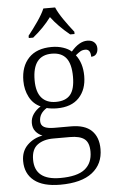

<svg xmlns="http://www.w3.org/2000/svg" viewBox="-65 -809 654 1091"><g transform="rotate(-5 262.5 -263.0)"><path d="M35 88Q35 32 70.5 -3Q106 -38 157 -47Q134 -56 118.5 -75Q103 -94 103 -123Q103 -151 119 -174Q135 -197 161 -213Q119 -232 97.5 -273.5Q76 -315 76 -366Q76 -448 121.5 -496Q167 -544 253 -544Q288 -544 318 -534Q348 -524 365 -508Q411 -562 457 -562Q483 -562 497 -548.5Q511 -535 511 -514Q511 -494 501 -481.5Q491 -469 472 -469Q472 -512 442 -512Q426 -512 414.5 -505.5Q403 -499 386 -485Q423 -437 423 -364Q423 -287 379.5 -240.5Q336 -194 253 -194Q239 -194 221.5 -196Q204 -198 195 -201Q151 -174 151 -130Q151 -106 170 -95.5Q189 -85 230 -85H323Q402 -85 440.5 -47.5Q479 -10 479 58Q479 143 417 191.5Q355 240 234 240Q136 240 85.5 200Q35 160 35 88ZM359 -365Q359 -438 332 -472Q305 -506 250 -506Q140 -506 140 -364Q140 -297 168.5 -264Q197 -231 250 -231Q306 -231 332.5 -262.5Q359 -294 359 -365ZM421 68Q421 16 394.5 -4.5Q368 -25 312 -25H217Q161 -25 126.5 0.5Q92 26 92 85Q92 202 237 202Q334 202 377.5 167.5Q421 133 421 68ZM128 -619Q156 -654 184 -694.5Q212 -735 225 -766H292Q305 -735 333 -694.5Q361 -654 389 -619V-606H364Q300 -658 258 -714Q215 -656 153 -606H128Z"/></g></svg>

Font: Noto Serif Light
Style: Regular
Weight: 300
Designer: Monotype Design Team
Foundry: Monotype Imaging Inc.
Version: Version 1.001